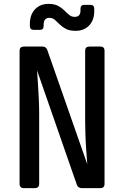

<svg xmlns="http://www.w3.org/2000/svg" viewBox="-20 -970 640 990"><path d="M103 0Q81 0 81 -22V-708Q81 -730 103 -730H198Q218 -730 224 -712L430 -123Q428 -151 425 -191Q422 -231 420.5 -274Q419 -317 419 -353V-708Q419 -730 441 -730H497Q519 -730 519 -708V-22Q519 0 497 0H402Q382 0 376 -18L171 -607Q173 -580 175.5 -541.5Q178 -503 180 -461Q182 -419 182 -383V-22Q182 0 159 0ZM370 -811Q339 -811 320 -821Q301 -831 288 -844Q275 -857 263 -867.5Q251 -878 235 -878Q205 -878 205 -843V-836Q205 -816 185 -816H154Q134 -816 134 -836V-847Q134 -894 160.5 -922Q187 -950 230 -950Q261 -950 280 -939.5Q299 -929 312 -916Q325 -903 337 -893Q349 -883 365 -883Q395 -883 395 -915V-925Q395 -945 415 -945H446Q466 -945 466 -925V-913Q466 -866 439.5 -838.5Q413 -811 370 -811Z"/></svg>

Font: Pitagon Sans Mono SemiBold
Style: Regular
Weight: 600
Monospace: yes
Designer: Travis Tran
Foundry: Pitagon
Version: Version 1.001; ttfautohint (v1.8.4.7-5d5b);gftools[0.9.26]